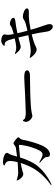

<svg xmlns="http://www.w3.org/2000/svg" viewBox="1072 -1892 856 3040"><g transform="rotate(-90 1500.0 -372.0)"><path d="M751 -587C733 -587 715 -555 675 -548C653 -544 594 -536 541 -530C550 -561 557 -588 565 -611C574 -642 582 -653 590 -665C596 -673 600 -681 600 -690C600 -725 519 -753 461 -753C439 -753 400 -748 400 -733C400 -726 407 -726 422 -720C463 -702 471 -675 471 -642C471 -622 468 -581 453 -521C396 -517 328 -512 290 -512C253 -512 223 -519 192 -529C179 -534 172 -537 168 -537C164 -537 162 -535 162 -531C162 -521 204 -431 268 -431C279 -431 285 -437 314 -445C342 -453 386 -463 439 -472C427 -433 411 -389 389 -340C326 -201 226 -92 100 -1C92 5 88 9 88 13C88 15 89 16 93 16C96 16 100 14 106 11C206 -31 367 -144 440 -275C483 -353 509 -423 527 -483C602 -491 697 -500 711 -500C721 -500 726 -497 726 -487C726 -476 714 -327 637 -174C618 -135 590 -126 575 -126C537 -126 477 -164 461 -173C454 -177 452 -178 448 -178C447 -178 444 -177 444 -174C444 -171 448 -166 453 -161C461 -152 504 -118 522 -93C531 -81 535 -72 535 -42C535 -19 557 -9 577 -9C614 -9 675 -37 721 -146C756 -232 781 -310 808 -443C810 -457 817 -468 823 -477C833 -490 846 -501 846 -512C846 -527 769 -587 751 -587Z M1186 -288C1198 -288 1212 -293 1235 -298C1288 -310 1436 -318 1500 -320C1565 -322 1735 -325 1769 -325C1803 -325 1829 -326 1835 -326C1877 -328 1907 -344 1907 -369C1907 -410 1849 -416 1801 -416C1741 -416 1702 -411 1508 -402C1463 -400 1271 -392 1244 -392C1220 -392 1188 -393 1161 -400C1141 -404 1131 -417 1124 -427C1120 -434 1117 -437 1112 -437C1099 -437 1090 -400 1090 -387C1090 -356 1119 -320 1142 -304C1159 -291 1171 -288 1186 -288Z M2760 -438C2709 -438 2718 -415 2652 -395C2629 -388 2585 -377 2533 -366C2517 -424 2504 -478 2494 -524C2561 -539 2633 -552 2692 -558C2710 -560 2738 -568 2738 -588C2738 -620 2674 -644 2647 -644C2620 -644 2610 -624 2572 -610C2547 -601 2515 -591 2481 -582C2473 -626 2468 -658 2468 -674C2468 -693 2475 -719 2475 -728C2475 -759 2426 -780 2384 -780C2376 -780 2368 -780 2360 -779C2334 -774 2295 -748 2295 -734C2295 -726 2302 -727 2311 -726C2346 -725 2366 -715 2387 -659C2392 -645 2401 -611 2412 -566C2352 -552 2294 -543 2263 -543C2236 -543 2211 -548 2184 -561C2179 -563 2174 -564 2171 -564C2168 -564 2166 -563 2166 -560C2166 -556 2171 -550 2177 -542C2199 -514 2236 -472 2278 -472C2291 -472 2299 -475 2317 -480C2343 -488 2382 -498 2426 -509C2438 -460 2451 -405 2463 -352C2362 -331 2255 -313 2218 -313C2189 -313 2162 -317 2132 -324C2125 -326 2117 -329 2112 -329C2107 -329 2104 -327 2104 -323C2104 -319 2108 -314 2114 -306C2129 -286 2179 -220 2236 -220C2249 -220 2262 -223 2275 -230C2317 -254 2392 -278 2475 -298L2490 -232C2506 -160 2515 -71 2525 -34C2534 0 2566 36 2597 36C2621 36 2638 21 2638 -13C2638 -36 2629 -64 2621 -87C2593 -164 2569 -242 2548 -315C2627 -331 2707 -342 2766 -344C2788 -344 2808 -343 2823 -343C2861 -343 2887 -349 2887 -375C2887 -409 2804 -438 2760 -438Z"/></g></svg>

Font: Shippori Mincho OTF SemiBold
Style: Regular
Weight: 600
Designer: FONTDASU
Foundry: FONTDASU / Google Inc. / but / Adobe
Version: Version 3.300;hotconv 1.0.109;makeotfexe 2.5.65596